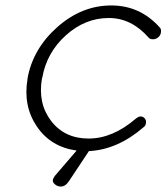

<svg xmlns="http://www.w3.org/2000/svg" viewBox="-20 -557 611 704"><path d="M507 -91Q411 -8 306 -3L233 107Q220 127 203 127Q191 127 181.5 119Q172 111 174 103Q174 98 181 88L261 -5Q166 -18 115 -93.5Q64 -169 81 -268V-270Q101 -379 190.5 -458Q280 -537 388 -537Q494 -537 566 -456Q572 -450 570 -438Q569 -428 560.5 -420.5Q552 -413 541 -413Q530 -413 525 -419Q462 -491 379 -491Q292 -491 221.5 -427.5Q151 -364 135 -272L134 -270Q118 -178 167.5 -113.5Q217 -49 305 -49Q393 -49 478 -122Q488 -130 496 -130Q505 -130 511 -122.5Q517 -115 515 -106Q515 -97 507 -91Z"/></svg>

Font: Quicksand
Style: Italic
Weight: 400
Italic angle: -12°
Designer: Andrew Paglinawan
Foundry: Andrew Paglinawan
Version: 1.002